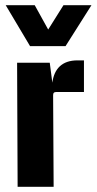

<svg xmlns="http://www.w3.org/2000/svg" viewBox="-20 -721 373 741"><path d="M279 -488C219 -488 189 -455 182 -402L172 -479H46L48 0H187L185 -353C185 -362 188 -366 198 -366H304V-488ZM96 -543H233L333 -701H225L166 -607L114 -701H2Z"/></svg>

Font: Gemini
Style: Regular
Weight: 700
Designer: Pushpananda Ekanayake, Sol Matas, Kosala Senevirathne
Foundry: Mooniak
Version: Version 1.000;PS 1.0;hotconv 1.0.86;makeotf.lib2.5.63406